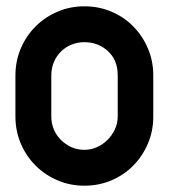

<svg xmlns="http://www.w3.org/2000/svg" viewBox="-20 -580 539 610"><path d="M29 -340Q29 -386 46 -426Q63 -466 93 -496Q123 -526 163 -543Q203 -560 248 -560Q294 -560 334 -543Q374 -526 403.5 -496Q433 -466 450 -426Q467 -386 467 -340V-210Q467 -164 450 -124Q433 -84 403.5 -54Q374 -24 334 -7Q294 10 248 10Q203 10 163 -7Q123 -24 93 -54Q63 -84 46 -124Q29 -164 29 -210ZM143 -210Q143 -188 151 -169Q159 -150 173.5 -135.5Q188 -121 207 -112.5Q226 -104 248 -104Q269 -104 288 -112.5Q307 -121 321.5 -135.5Q336 -150 345 -169Q354 -188 354 -210V-341Q354 -389 323 -417.5Q292 -446 248 -446Q227 -446 208 -438.5Q189 -431 174.5 -417Q160 -403 151.5 -383.5Q143 -364 143 -340Z"/></svg>

Font: VDS
Style: Bold
Weight: 700
Designer: artmaker
Foundry: artmaker
Version: Version 1.000 2009 initial release